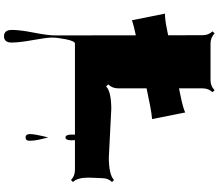

<svg xmlns="http://www.w3.org/2000/svg" viewBox="-84 -626 1050 921"><g transform="rotate(90 440.5 -165.0)"><path d="M490.2 -361.3 137.7 -289.6Q97.2 -280.8 76.7 -273.4L44.9 -432.1Q69.8 -430.7 127.9 -442.9L440.4 -506.8Q496.1 -518.1 519 -528.8L550.8 -370.1Q523.9 -367.7 490.2 -361.3ZM834 -128.9 831.5 -65.4Q831.5 -11.7 852.5 9.3L842.8 19Q824.2 0 794.4 0H651.9Q652.3 6.8 652.3 18.1Q652.3 45.4 638.7 45.4Q625 45.4 625 14.6Q625 5.4 625.5 0H188.5Q176.8 0 168.2 42.2Q159.7 84.5 159.7 109.9Q159.7 135.3 171.6 200.9Q183.6 266.6 183.6 303.5Q183.6 340.3 153.3 340.3Q123 340.3 123 302.2Q123 264.2 136.2 196.5Q149.4 128.9 149.4 94.7L148.4 -610.8Q148.4 -641.6 129.9 -659.7L139.6 -669.9Q159.7 -650.4 188.5 -650.4H363.8Q393.1 -650.4 412.1 -669.9L421.9 -659.7Q403.3 -641.6 403.3 -610.8V-208Q403.3 -178.7 384.3 -159.7L394 -149.4Q418.9 -174.3 502.9 -174.3L733.9 -162.6Q817.9 -162.6 842.8 -187.5L852.5 -177.7Q834 -159.7 834 -128.9ZM638.7 128.4Q639.2 131.3 643.6 148.2Q647.9 165 649.4 171.9Q654.8 198.2 654.8 217.5Q654.8 236.8 638.7 236.8Q622.6 236.8 622.6 214.8Q622.6 192.9 638.7 128.4Z"/></g></svg>

Font: Nosifer
Style: Regular
Weight: 400
Version: Version 001.002